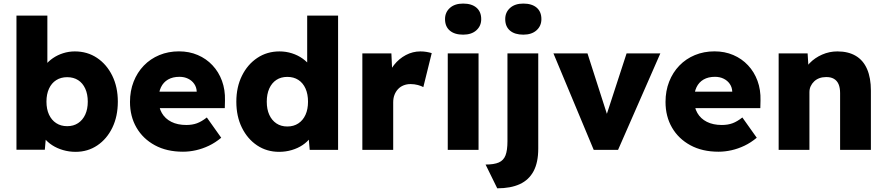

<svg xmlns="http://www.w3.org/2000/svg" viewBox="-20 -826 4882 1058"><path d="M396.7 10.7Q360.7 10.7 327.5 1Q294.3 -8.7 268.2 -25.5Q242 -42.3 224.5 -64.5Q207 -86.7 201.7 -111.7L237.7 -122.3L227 -1H70.7V-740H241V-404.3L205.7 -416.7Q211.3 -442.3 228.7 -465.2Q246 -488 271.5 -505.5Q297 -523 328 -532.8Q359 -542.7 392.3 -542.7Q461.3 -542.7 514.7 -507Q568 -471.3 598.7 -408.8Q629.3 -346.3 629.3 -266Q629.3 -185 599.2 -122.7Q569 -60.3 516.3 -24.8Q463.7 10.7 396.7 10.7ZM350.3 -130.7Q385 -130.7 410.3 -147.5Q435.7 -164.3 449.7 -194.5Q463.7 -224.7 463.7 -266Q463.7 -307 449.8 -337.5Q436 -368 410.7 -384.3Q385.3 -400.7 350.3 -400.7Q315.3 -400.7 289.7 -384.3Q264 -368 250 -337.5Q236 -307 236 -266Q236 -224.7 250 -194.5Q264 -164.3 289.7 -147.5Q315.3 -130.7 350.3 -130.7Z M988 10Q899 10 833.5 -25.5Q768 -61 732.2 -122.7Q696.3 -184.3 696.3 -264.3Q696.3 -325 716.3 -376Q736.3 -427 772.5 -464.5Q808.7 -502 858.2 -522.5Q907.7 -543 966.3 -543Q1022.7 -543 1069.7 -522.8Q1116.7 -502.7 1150.8 -466.3Q1185 -430 1203.2 -380.5Q1221.3 -331 1219.7 -272.7L1218.7 -230H796.3L773.3 -320.7H1081.7L1064 -301.7V-321.7Q1063 -345.3 1050.3 -363.7Q1037.7 -382 1016.7 -392.3Q995.7 -402.7 969 -402.7Q931.7 -402.7 906 -387.8Q880.3 -373 867 -345.2Q853.7 -317.3 853.7 -277.3Q853.7 -235 871.7 -203.5Q889.7 -172 924 -154.7Q958.3 -137.3 1006.7 -137.3Q1039.7 -137.3 1065.2 -146.7Q1090.7 -156 1119.7 -178.7L1199 -67Q1166.3 -39.7 1131.2 -23Q1096 -6.3 1060.2 1.8Q1024.3 10 988 10Z M1518 10.7Q1450 10.7 1396.8 -24.8Q1343.7 -60.3 1313 -122.5Q1282.3 -184.7 1282.3 -265.7Q1282.3 -346 1313.2 -408.5Q1344 -471 1397.7 -506.8Q1451.3 -542.7 1520.3 -542.7Q1556 -542.7 1588.8 -532.2Q1621.7 -521.7 1648 -502.8Q1674.3 -484 1691.5 -459.8Q1708.7 -435.7 1712.7 -409L1672.7 -399V-740H1843V0H1686.7L1676 -120.3L1710 -114.3Q1706.7 -89 1690 -66.5Q1673.3 -44 1647.5 -26.7Q1621.7 -9.3 1588.2 0.7Q1554.7 10.7 1518 10.7ZM1563.3 -129Q1598.3 -129 1624 -146Q1649.7 -163 1663.5 -193.5Q1677.3 -224 1677.3 -265.7Q1677.3 -307.3 1663.5 -338.2Q1649.7 -369 1624 -385.7Q1598.3 -402.3 1563.3 -402.3Q1528.3 -402.3 1503 -385.7Q1477.7 -369 1463.8 -338.2Q1450 -307.3 1450 -265.7Q1450 -224 1463.8 -193.5Q1477.7 -163 1503 -146Q1528.3 -129 1563.3 -129Z M1976.7 0V-531.7H2136.7L2144.7 -358L2111.3 -390Q2123.7 -433.3 2151.2 -468Q2178.7 -502.7 2216.5 -522.7Q2254.3 -542.7 2296.7 -542.7Q2314.3 -542.7 2330.2 -540Q2346 -537.3 2359 -533.3L2312.7 -346Q2302 -352.3 2282.8 -357.5Q2263.7 -362.7 2242.3 -362.7Q2221.3 -362.7 2203.5 -355.5Q2185.7 -348.3 2173.2 -334.8Q2160.7 -321.3 2153.7 -303.2Q2146.7 -285 2146.7 -262V0Z M2447.3 0V-531.7H2617V0ZM2532 -635Q2485 -635 2458.7 -657.4Q2432.3 -679.8 2432.3 -720.7Q2432.3 -758.3 2459.1 -782.3Q2485.8 -806.3 2532 -806.3Q2579 -806.3 2605.3 -783.9Q2631.7 -761.5 2631.7 -720.7Q2631.7 -683 2604.9 -659Q2578.2 -635 2532 -635Z M2720 211.7 2655.7 80.7Q2702.7 80.7 2728.8 69.2Q2755 57.7 2765.7 29.8Q2776.3 2 2776.3 -47.7V-531.7H2946V-7.3Q2946 69 2920.2 117.3Q2894.3 165.7 2844.2 188.7Q2794 211.7 2720 211.7ZM2863.7 -635Q2816.7 -635 2790.3 -657.3Q2764 -679.7 2764 -720.7Q2764 -758.3 2790.8 -782.3Q2817.7 -806.3 2863.7 -806.3Q2910.7 -806.3 2937 -784Q2963.3 -761.7 2963.3 -720.7Q2963.3 -683 2936.5 -659Q2909.7 -635 2863.7 -635Z M3251.7 0 3029.7 -531.7H3217.3L3344.7 -134.7L3302.3 -131.7L3432.7 -531.7H3618.7L3385.7 0Z M3939 10Q3850 10 3784.5 -25.5Q3719 -61 3683.2 -122.7Q3647.3 -184.3 3647.3 -264.3Q3647.3 -325 3667.3 -376Q3687.3 -427 3723.5 -464.5Q3759.7 -502 3809.2 -522.5Q3858.7 -543 3917.3 -543Q3973.7 -543 4020.7 -522.8Q4067.7 -502.7 4101.8 -466.3Q4136 -430 4154.2 -380.5Q4172.3 -331 4170.7 -272.7L4169.7 -230H3747.3L3724.3 -320.7H4032.7L4015 -301.7V-321.7Q4014 -345.3 4001.3 -363.7Q3988.7 -382 3967.7 -392.3Q3946.7 -402.7 3920 -402.7Q3882.7 -402.7 3857 -387.8Q3831.3 -373 3818 -345.2Q3804.7 -317.3 3804.7 -277.3Q3804.7 -235 3822.7 -203.5Q3840.7 -172 3875 -154.7Q3909.3 -137.3 3957.7 -137.3Q3990.7 -137.3 4016.2 -146.7Q4041.7 -156 4070.7 -178.7L4150 -67Q4117.3 -39.7 4082.2 -23Q4047 -6.3 4011.2 1.8Q3975.3 10 3939 10Z M4270.7 0V-531.7H4430.3L4437 -423.7L4402.3 -411.7Q4413 -448.7 4441.7 -478.2Q4470.3 -507.7 4510.3 -525.2Q4550.3 -542.7 4594.3 -542.7Q4654.3 -542.7 4695.7 -518.2Q4737 -493.7 4758 -445.3Q4779 -397 4779 -326.7V0H4609.3V-313Q4609.3 -342.7 4600.7 -362.5Q4592 -382.3 4574.3 -392.2Q4556.7 -402 4531.7 -401.3Q4511.7 -401.3 4495 -395.2Q4478.3 -389 4466.2 -377.3Q4454 -365.7 4447.2 -350.8Q4440.3 -336 4440.3 -318V0H4356Q4326.3 0 4305 0Q4283.7 0 4270.7 0Z"/></svg>

Font: Lexend Medium
Style: Regular
Weight: 500
Designer: Bonnie Shaver-Troup, Thomas Jockin
Foundry: Lexend
Version: Version 1.005